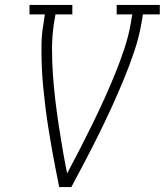

<svg xmlns="http://www.w3.org/2000/svg" viewBox="-20 -755 665 775"><path d="M219 0Q211 -40 203 -80.5Q195 -121 188 -161.5Q181 -202 174.5 -243Q168 -284 163 -325Q158 -366 154 -408Q150 -450 148.5 -491.5Q147 -533 147.5 -576Q148 -619 156 -662L161 -697H99V-735H272V-697H204L198 -662Q190 -610 190 -558Q190 -506 193.5 -455Q197 -404 203 -353.5Q209 -303 216.5 -253Q224 -203 232.5 -153.5Q241 -104 251 -55Q277 -104 302.5 -153.5Q328 -203 352.5 -253Q377 -303 400 -353.5Q423 -404 443.5 -454.5Q464 -505 481.5 -557Q499 -609 508 -662L514 -697H451V-735H625V-697H557L551 -662Q541 -604 522 -547.5Q503 -491 480 -435.5Q457 -380 432 -325Q407 -270 380 -215.5Q353 -161 325 -107.5Q297 -54 268 0Z"/></svg>

Font: Iosevka Curly Slab XLtExObl
Style: Regular
Weight: 200
Width: 7
Italic angle: -9°
Monospace: yes
Designer: Belleve Invis
Foundry: Belleve Invis
Version: Version 11.0.0; ttfautohint (v1.8.3)